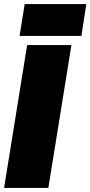

<svg xmlns="http://www.w3.org/2000/svg" viewBox="-22 -921 443 941"><path d="M-2 0 111 -700H328L215 0ZM74 -745 99 -901H401L377 -745Z"/></svg>

Font: Georama ExtraCondensed Thin Black
Style: Italic
Weight: 900
Italic angle: -9°
Version: Version 1.001